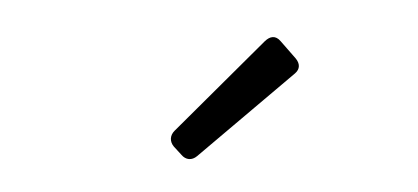

<svg xmlns="http://www.w3.org/2000/svg" viewBox="-29 -809 596 274"><g transform="rotate(5 269.5 -672.0)"><path d="M225.6 -595.7 237.3 -585C244.1 -578.1 252.9 -578.1 259.8 -585L388.7 -714.8C395.5 -721.7 394.5 -729.5 387.7 -736.3L364.3 -758.8C356.4 -766.6 348.6 -764.6 341.8 -756.8L224.6 -618.2C218.8 -611.3 218.8 -602.5 225.6 -595.7Z"/></g></svg>

Font: Ed Sans Neue Light
Style: Regular
Weight: 300
Designer: Stephen Hutchings
Version: Version 1.004;PS 001.004;hotconv 1.0.88;makeotf.lib2.5.64775